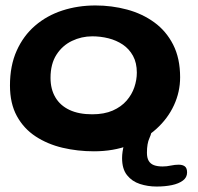

<svg xmlns="http://www.w3.org/2000/svg" viewBox="-20 -527 724 703"><path d="M324 27Q264 27 209 14Q154 1 110.5 -27.5Q67 -56 41.8 -102Q16.5 -148 16.5 -214Q16.5 -286.5 41 -341.2Q65.5 -396 108.5 -433Q151.5 -470 208.2 -488.5Q265 -507 329.5 -507Q389.5 -507 445.2 -492Q501 -477 544.8 -445.2Q588.5 -413.5 614 -363.5Q639.5 -313.5 639.5 -244Q639.5 -190.5 617 -141.8Q594.5 -93 552.5 -55Q510.5 -17 452.8 5Q395 27 324 27ZM317.5 -108.5Q361.5 -108.5 392.8 -122.2Q424 -136 443.5 -158.5Q463 -181 472 -207.8Q481 -234.5 481 -261Q481 -297 467 -322.5Q453 -348 429.5 -363.8Q406 -379.5 377 -386.8Q348 -394 318 -394Q278.5 -394 243.5 -377.2Q208.5 -360.5 186.8 -326.8Q165 -293 165 -242Q165 -200.5 182.8 -170.5Q200.5 -140.5 234.5 -124.5Q268.5 -108.5 317.5 -108.5ZM553.5 156Q521 156 492 146.5Q463 137 445 114.2Q427 91.5 427 52Q427 29.5 434.2 2.2Q441.5 -25 454 -48Q465 -67 476 -76.5Q487 -86 505 -86Q522.5 -86 529.5 -78.2Q536.5 -70.5 536.5 -60Q536.5 -41.5 527.2 -21.5Q518 -1.5 518 32Q518 51 524.5 62Q531 73 543.8 77.8Q556.5 82.5 575.5 82.5Q590.5 82.5 605.5 79.2Q620.5 76 634.5 76Q648.5 76 656.8 82.2Q665 88.5 665 104.5Q665 122.5 649.8 134Q634.5 145.5 609.2 150.8Q584 156 553.5 156Z"/></svg>

Font: Gluten Medium
Style: Regular
Weight: 500
Designer: Tyler Finck
Foundry: Etcetera Type Company
Version: Version 1.300